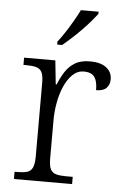

<svg xmlns="http://www.w3.org/2000/svg" viewBox="-54 -805 549 845"><g transform="rotate(5 220.5 -383.0)"><path d="M40 0V-32H52Q78 -32 94.5 -36.5Q111 -41 119 -57Q127 -73 127 -107V-433Q127 -465 119 -480Q111 -495 93.5 -499.5Q76 -504 47 -504H38V-536H176L187 -431H191Q203 -461 219.5 -487Q236 -513 262 -529Q288 -545 329 -545Q376 -545 401 -525.5Q426 -506 426 -474Q426 -451 412 -436Q398 -421 366 -421Q366 -449 359.5 -466Q353 -483 340 -490.5Q327 -498 306 -498Q277 -498 255.5 -477Q234 -456 219.5 -422.5Q205 -389 198 -350Q191 -311 191 -274V-104Q191 -71 199 -56Q207 -41 224 -36.5Q241 -32 266 -32H297V0ZM178 -619Q193 -638 210 -664Q227 -690 242.5 -717Q258 -744 269 -766H347V-756Q337 -743 320 -723Q303 -703 281.5 -681Q260 -659 238.5 -639.5Q217 -620 200 -606H178Z"/></g></svg>

Font: Noto Serif Armenian Light
Style: Regular
Weight: 300
Version: Version 2.007